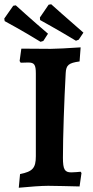

<svg xmlns="http://www.w3.org/2000/svg" viewBox="-50 -871 435 900"><path d="M306 -680 319 -685 341 -718C268 -781 190 -851 190 -851L178 -849L137 -789L138 -777C138 -777 222 -731 306 -680ZM140 -675 153 -679 175 -713C101 -776 24 -846 24 -846L12 -844L-30 -784L-28 -772C-28 -772 56 -727 140 -675ZM38 9C89 4 145 0 176 0C208 0 279 2 323 3L332 -60L328 -66C317 -65 298 -63 284 -63C253 -63 245 -77 245 -132C245 -231 251 -402 258 -529C260 -566 272 -576 323 -583L328 -649C267 -645 213 -642 188 -642C147 -642 93 -643 50 -643L42 -585L47 -577L82 -578C111 -578 118 -568 118 -526V-139C118 -83 103 -67 44 -55Z"/></svg>

Font: Alegreya SC
Style: Bold
Weight: 700
Designer: Juan Pablo del Peral
Foundry: Huerta Tipografica
Version: Version 2.007;PS 002.007;hotconv 1.0.88;makeotf.lib2.5.64775